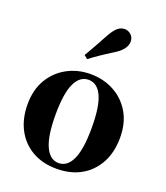

<svg xmlns="http://www.w3.org/2000/svg" viewBox="-159 -982 955 1106"><g transform="rotate(20 318.5 -428.5)"><path d="M318 17Q232 17 168.5 -19.5Q105 -56 70 -122Q35 -188 35 -276Q35 -365 73 -429Q111 -493 175.5 -528Q240 -563 318 -563Q397 -563 461.5 -528.5Q526 -494 564 -430Q602 -366 602 -276Q602 -187 566.5 -121Q531 -55 467.5 -19Q404 17 318 17ZM318 -18Q372 -18 400.5 -81Q429 -144 429 -274Q429 -405 400.5 -466.5Q372 -528 318 -528Q265 -528 236 -466.5Q207 -405 207 -274Q207 -144 236 -81Q265 -18 318 -18ZM247 -654Q264 -683 282.5 -716Q301 -749 332 -806Q352 -841 371 -857.5Q390 -874 415 -874Q435 -874 452.5 -858.5Q470 -843 470 -817Q470 -794 453.5 -771.5Q437 -749 401 -727Q350 -695 321 -675Q292 -655 269 -637Z"/></g></svg>

Font: Noto Serif JP ExtraLight Black
Style: Regular
Weight: 900
Version: Version 2.003-H1;hotconv 1.1.1;makeotfexe 2.6.0